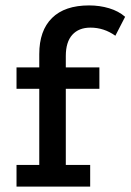

<svg xmlns="http://www.w3.org/2000/svg" viewBox="-20 -689 482 709"><path d="M125 -489Q125 -576 172 -622.5Q219 -669 309 -669Q348 -669 383 -658.5Q418 -648 442 -627L406 -557Q364 -587 314 -587Q271 -587 247 -560.5Q223 -534 223 -482V-440H347V-361H223V-80H313V0H41V-80H125V-361H41V-440H125Z"/></svg>

Font: Podkova SemiBold
Style: Regular
Weight: 600
Designer: Ilya Yudin
Foundry: Cyreal (www.cyreal.org)
Version: Version 2.103